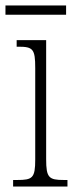

<svg xmlns="http://www.w3.org/2000/svg" viewBox="-27 -683 275 703"><path d="M-7 -629H215V-663H-7ZM21 0H220V-24H207C152 -24 142 -32 142 -100V-536H34V-512H41C94 -512 102 -503 102 -434V-99C102 -31 92 -24 36 -24H21Z"/></svg>

Font: Noto Serif Georgian ExtraCondensed ExtraLight
Style: Regular
Weight: 200
Width: 2
Designer: Monotype Design Team, Akaki Razmadze
Foundry: Google LLC
Version: Version 2.003